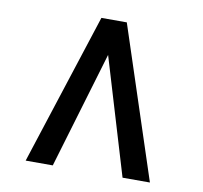

<svg xmlns="http://www.w3.org/2000/svg" viewBox="-71 -824 809 767"><g transform="rotate(10 333.0 -441.0)"><path d="M585 -134H474L332 -607L191 -134H81L280 -748H383Z"/></g></svg>

Font: Koeln Type Serif
Style: Bold
Weight: 700
Designer: Eben Sorkin
Foundry: Eben Sorkin
Version: Version 2.002